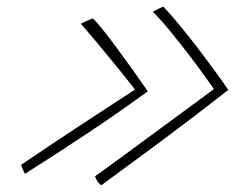

<svg xmlns="http://www.w3.org/2000/svg" viewBox="-20 -615 696 569"><path d="M219.5 -544.5Q222 -546 228.2 -549Q234.5 -552 242 -555.2Q249.5 -558.5 254.5 -560.5Q263 -554 281.2 -531.5Q299.5 -509 323 -477.2Q346.5 -445.5 371.5 -410.5Q396.5 -375.5 418 -344.5Q327.5 -278.5 236 -217.8Q144.5 -157 54 -100Q51 -105.5 48.8 -110Q46.5 -114.5 45.2 -118.5Q44 -122.5 42.5 -126.5Q45.5 -128.5 67.8 -143.5Q90 -158.5 125.2 -182.2Q160.5 -206 204 -234.5Q247.5 -263 293 -292.8Q338.5 -322.5 380 -349.5Q355.5 -381.5 324.2 -419.8Q293 -458 264.5 -492Q236 -526 219.5 -544.5ZM433 -579.5Q436 -582 441.8 -585Q447.5 -588 453.8 -591Q460 -594 464.5 -595Q488 -570 513.2 -539.2Q538.5 -508.5 562.5 -477.2Q586.5 -446 606.5 -418.8Q626.5 -391.5 639.8 -372.8Q653 -354 656.5 -348.5Q566 -277.5 470 -206Q374 -134.5 280 -66Q275.5 -69.5 272 -73.5Q268.5 -77.5 266 -82.5Q263.5 -87.5 261.5 -92.5Q264.5 -94.5 287.8 -111.2Q311 -128 348 -155.2Q385 -182.5 430 -215.5Q475 -248.5 522.8 -283.8Q570.5 -319 614 -351Q592.5 -382 566.8 -416.8Q541 -451.5 515.2 -484.2Q489.5 -517 467.8 -542.5Q446 -568 433 -579.5Z"/></svg>

Font: Grandstander Thin
Style: Italic
Weight: 100
Italic angle: -15°
Designer: Tyler Finck
Foundry: Etcetera Type Co
Version: Version 1.200